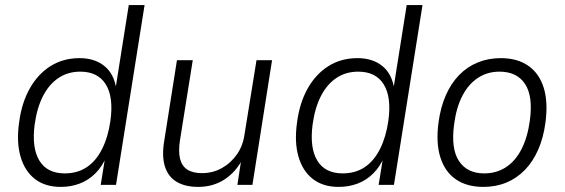

<svg xmlns="http://www.w3.org/2000/svg" viewBox="-20 -725 2214 753"><path d="M218 8Q157 8 117 -23Q77 -54 60.5 -111Q44 -168 55 -245Q65 -322 97 -378.5Q129 -435 178.5 -466Q228 -497 292 -497Q351 -497 389 -466.5Q427 -436 436 -377H433L485 -705H547L435 0H375L393 -112H398Q381 -72 354 -45Q327 -18 292.5 -5Q258 8 218 8ZM234 -45Q284 -45 320.5 -69.5Q357 -94 380.5 -141Q404 -188 413 -251Q426 -344 395 -394Q364 -444 295 -444Q246 -444 209 -419Q172 -394 148.5 -348Q125 -302 116 -237Q104 -145 134.5 -95Q165 -45 234 -45Z M757 8Q707 8 673.5 -11.5Q640 -31 627 -71.5Q614 -112 624 -172L674 -489H736L686 -176Q679 -132 686 -103Q693 -74 714.5 -60Q736 -46 772 -46Q815 -46 850.5 -66Q886 -86 909.5 -120Q933 -154 939 -198L986 -489H1047L970 0H911L927 -104H933Q906 -51 861 -21.5Q816 8 757 8Z M1308 8Q1247 8 1207 -23Q1167 -54 1150.5 -111Q1134 -168 1145 -245Q1155 -322 1187 -378.5Q1219 -435 1268.5 -466Q1318 -497 1382 -497Q1441 -497 1479 -466.5Q1517 -436 1526 -377H1523L1575 -705H1637L1525 0H1465L1483 -112H1488Q1471 -72 1444 -45Q1417 -18 1382.5 -5Q1348 8 1308 8ZM1324 -45Q1374 -45 1410.5 -69.5Q1447 -94 1470.5 -141Q1494 -188 1503 -251Q1516 -344 1485 -394Q1454 -444 1385 -444Q1336 -444 1299 -419Q1262 -394 1238.5 -348Q1215 -302 1206 -237Q1194 -145 1224.5 -95Q1255 -45 1324 -45Z M1876 8Q1811 8 1768 -21.5Q1725 -51 1707 -108Q1689 -165 1700 -246Q1708 -305 1728.5 -351.5Q1749 -398 1780.5 -430.5Q1812 -463 1853.5 -480Q1895 -497 1944 -497Q2009 -497 2052 -467Q2095 -437 2112.5 -380.5Q2130 -324 2119 -243Q2111 -184 2090.5 -137.5Q2070 -91 2038.5 -58.5Q2007 -26 1966 -9Q1925 8 1876 8ZM1879 -45Q1927 -45 1964 -69Q2001 -93 2025 -139.5Q2049 -186 2058 -252Q2071 -348 2039 -396Q2007 -444 1939 -444Q1892 -444 1855 -420Q1818 -396 1794 -350.5Q1770 -305 1761 -238Q1748 -142 1780 -93.5Q1812 -45 1879 -45Z"/></svg>

Font: Nunito Sans 10pt SemiCondensed Light
Style: Italic
Weight: 300
Width: 4
Italic angle: -9°
Designer: Vernon Adams
Foundry: Vernon Adams
Version: Version 3.101;gftools[0.9.27]